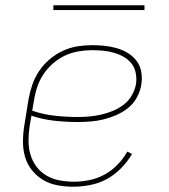

<svg xmlns="http://www.w3.org/2000/svg" viewBox="-20 -699 640 727"><path d="M257 8Q227 8 197.5 2.5Q168 -3 143.5 -17.5Q119 -32 101 -54.5Q83 -77 75 -104.5Q67 -132 67 -162.5Q67 -193 72 -223L88 -323Q93 -351 102.5 -378.5Q112 -406 128.5 -430.5Q145 -455 168 -474.5Q191 -494 218 -506.5Q245 -519 273 -523.5Q301 -528 328 -528Q353 -528 376.5 -525.5Q400 -523 422.5 -516.5Q445 -510 464.5 -498Q484 -486 497.5 -468Q511 -450 515 -426.5Q519 -403 515 -378Q511 -354 498.5 -330.5Q486 -307 465.5 -290.5Q445 -274 421 -263.5Q397 -253 372.5 -247Q348 -241 323.5 -239Q299 -237 274 -237Q229 -237 184.5 -242Q140 -247 99 -261L92 -220Q88 -193 88 -165.5Q88 -138 95.5 -113Q103 -88 118.5 -67.5Q134 -47 156.5 -34Q179 -21 205.5 -16Q232 -11 260 -11Q289 -11 318.5 -17Q348 -23 375 -37.5Q402 -52 424.5 -75Q447 -98 462 -125L480 -116Q463 -87 438.5 -62Q414 -37 384.5 -21Q355 -5 322 1.5Q289 8 257 8ZM274 -256Q296 -256 318.5 -258Q341 -260 363 -265Q385 -270 407 -279Q429 -288 448 -302.5Q467 -317 479 -338Q491 -359 495 -381Q498 -402 494 -422.5Q490 -443 478 -458.5Q466 -474 448 -484Q430 -494 410.5 -499.5Q391 -505 370.5 -507Q350 -509 328 -509Q303 -509 277 -504.5Q251 -500 227 -489Q203 -478 181.5 -459.5Q160 -441 145 -418.5Q130 -396 121.5 -371Q113 -346 109 -320L102 -280Q142 -266 186 -261Q230 -256 274 -256ZM182 -661V-679H527V-661Z"/></svg>

Font: Iosevka Thin Extended
Style: Italic
Weight: 100
Width: 7
Italic angle: -9°
Monospace: yes
Designer: Belleve Invis
Foundry: Belleve Invis
Version: Version 32.5.0; ttfautohint (v1.8.4)